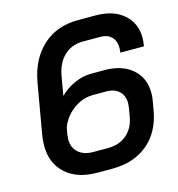

<svg xmlns="http://www.w3.org/2000/svg" viewBox="-107 -801 838 902"><g transform="rotate(-15 312.5 -350.0)"><path d="M47 -179Q47 -205 51 -228L94 -475Q114 -585 182 -646.5Q250 -708 353 -708H439Q525 -708 575 -664.5Q625 -621 625 -548Q625 -537 621 -509H506Q508 -525 508 -531Q508 -566 488.5 -585.5Q469 -605 435 -605H349Q295 -605 258.5 -570.5Q222 -536 211 -475L195 -382Q226 -413 267 -431Q308 -449 346 -449H412Q498 -449 548 -405.5Q598 -362 598 -289Q598 -267 594 -248L587 -208Q570 -106 502 -49Q434 8 330 8H257Q159 8 103 -42.5Q47 -93 47 -179ZM334 -91Q389 -91 425.5 -122Q462 -153 471 -208L478 -249Q480 -265 480 -271Q480 -307 457.5 -328.5Q435 -350 397 -350H331Q279 -350 235 -317.5Q191 -285 172 -235L166 -201Q164 -185 164 -178Q164 -138 190.5 -114.5Q217 -91 263 -91Z"/></g></svg>

Font: Bai Jamjuree SemiBold
Style: Italic
Weight: 600
Italic angle: -10°
Version: Version 1.000; ttfautohint (v1.6)